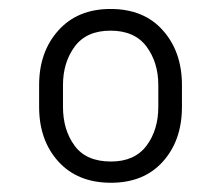

<svg xmlns="http://www.w3.org/2000/svg" viewBox="-20 -741 491 424"><path d="M66.4 -504.9V-553.2Q66.4 -626.5 108.9 -673.8Q151.4 -721.2 224.1 -721.2Q297.9 -721.2 339.8 -673.8Q381.8 -626.5 381.8 -553.2V-504.9Q381.8 -431.2 339.8 -384.3Q297.9 -337.4 225.1 -337.4Q151.4 -337.4 108.9 -384.3Q66.4 -431.2 66.4 -504.9ZM119.1 -553.2V-504.9Q119.1 -454.1 144.8 -419.2Q170.4 -384.3 225.1 -384.3Q277.3 -384.3 303.5 -419.2Q329.6 -454.1 329.6 -504.9V-553.2Q329.6 -603 303.5 -638.2Q277.3 -673.3 224.1 -673.3Q170.9 -673.3 145 -638.2Q119.1 -603 119.1 -553.2Z"/></svg>

Font: Vazirmatn RD ExtraLight
Style: Regular
Weight: 200
Designer: Saber Rastikerdar
Foundry: Saber Rastikerdar
Version: Version 32.102